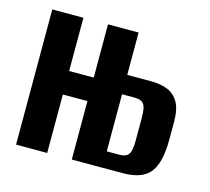

<svg xmlns="http://www.w3.org/2000/svg" viewBox="-79 -587 742 679"><g transform="rotate(15 292.5 -247.5)"><path d="M33 0V-495H147V-300H237V-495H349V-340H437Q471 -340 497 -329.5Q523 -319 537.5 -293.5Q552 -268 552 -222V-162Q552 -112 543.5 -80Q535 -48 518.5 -31Q502 -14 477.5 -7Q453 0 421 0H237V-214H147V0ZM349 -60H395Q414 -60 423 -67Q432 -74 435 -88Q438 -102 438 -120V-204Q438 -225 435.5 -239.5Q433 -254 424 -261.5Q415 -269 394 -269H349Z"/></g></svg>

Font: Alumni Sans
Style: Bold
Weight: 700
Designer: Robert E. Leuschke
Foundry: Robert E. Leuschke
Version: Version 1.018